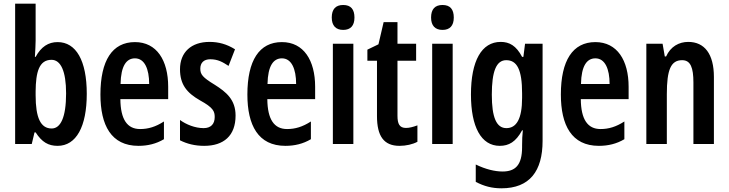

<svg xmlns="http://www.w3.org/2000/svg" viewBox="-20 -780 3947 1040"><path d="M173 -560V-760H62V0H152L167 -63H173C207 -10 242 10 292 10C393 10 450 -94 450 -272C450 -452 392 -552 292 -552C242 -552 203 -527 173 -472H169C171 -506 173 -539 173 -560ZM259 -456C309 -456 338 -395 338 -274C338 -144 308 -84 260 -84C200 -84 173 -142 173 -264V-286C174 -388 191 -456 259 -456Z M711 -552C588 -552 524 -452 524 -268C524 -102 582 10 730 10C780 10 826 -1 868 -26V-122C823 -93 783 -81 739 -81C669 -81 633 -133 632 -243H891V-310C891 -453 829 -552 711 -552ZM711 -464C763 -464 788 -407 788 -325H633C635 -424 665 -464 711 -464Z M1256 -154C1256 -240 1206 -281 1143 -321C1077 -361 1065 -377 1065 -408C1065 -440 1084 -459 1119 -459C1160 -459 1186 -444 1218 -423L1253 -513C1208 -541 1164 -553 1115 -553C1016 -553 955 -497 955 -405C955 -322 992 -277 1064 -236C1135 -197 1143 -177 1143 -146C1143 -108 1122 -86 1083 -86C1036 -86 988 -106 955 -130V-20C993 -1 1035 10 1086 10C1191 10 1256 -44 1256 -154Z M1507 -552C1384 -552 1320 -452 1320 -268C1320 -102 1378 10 1526 10C1576 10 1622 -1 1664 -26V-122C1619 -93 1579 -81 1535 -81C1465 -81 1429 -133 1428 -243H1687V-310C1687 -453 1625 -552 1507 -552ZM1507 -464C1559 -464 1584 -407 1584 -325H1429C1431 -424 1461 -464 1507 -464Z M1839 -753C1798 -753 1777 -730 1777 -685C1777 -641 1799 -618 1839 -618C1879 -618 1900 -641 1900 -685C1900 -729 1881 -753 1839 -753ZM1894 -543H1783V0H1894Z M2179 -87C2144 -87 2133 -109 2133 -153V-451H2234V-543H2133V-660H2058L2030 -540L1970 -511V-451H2022V-151C2022 -43 2059 10 2144 10C2179 10 2215 2 2241 -12V-101C2217 -92 2197 -87 2179 -87Z M2377 -753C2336 -753 2315 -730 2315 -685C2315 -641 2337 -618 2377 -618C2417 -618 2438 -641 2438 -685C2438 -729 2419 -753 2377 -753ZM2432 -543H2321V0H2432Z M2692 -553C2589 -553 2531 -451 2531 -268C2531 -93 2586 10 2687 10C2736 10 2774 -11 2808 -74H2812C2809 -48 2808 -19 2808 7V17C2808 115 2771 149 2702 149C2663 149 2612 138 2557 111V205C2602 229 2646 240 2696 240C2849 240 2919 147 2919 -17V-543H2824L2815 -472H2808C2776 -533 2739 -553 2692 -553ZM2722 -454C2780 -454 2808 -404 2808 -274V-250C2808 -135 2777 -86 2723 -86C2669 -86 2644 -144 2644 -267C2644 -393 2668 -454 2722 -454Z M3205 -552C3082 -552 3018 -452 3018 -268C3018 -102 3076 10 3224 10C3274 10 3320 -1 3362 -26V-122C3317 -93 3277 -81 3233 -81C3163 -81 3127 -133 3126 -243H3385V-310C3385 -453 3323 -552 3205 -552ZM3205 -464C3257 -464 3282 -407 3282 -325H3127C3129 -424 3159 -464 3205 -464Z M3708 -553C3658 -553 3612 -528 3588 -474H3581L3569 -543H3481V0H3592V-270C3592 -403 3614 -454 3675 -454C3721 -454 3736 -413 3736 -333V0H3847V-363C3847 -488 3796 -553 3708 -553Z"/></svg>

Font: Noto Sans Gujarati ExtraCondensed SemiBold
Style: Regular
Weight: 600
Width: 2
Designer: Jelle Bosma - Monotype Design Team, Universal Thirst
Foundry: Monotype Imaging Inc.
Version: Version 2.106